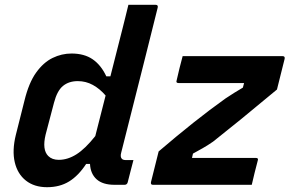

<svg xmlns="http://www.w3.org/2000/svg" viewBox="-20 -770 1206 800"><path d="M278 -547Q331 -547 366 -523Q401 -499 423 -452H440Q453 -502 465.5 -552.5Q478 -603 491 -653Q496 -675 502 -697Q508 -719 515 -750H628Q640 -750 637 -738Q612 -637 585.5 -532Q559 -427 533.5 -326Q508 -225 485 -134Q480 -116 488 -108Q493 -103 505 -103H536Q530 -81 524 -57Q518 -33 512 -10Q509 0 499 0H457Q408 0 382.5 -23Q357 -46 355 -87H339Q307 -38 268 -14Q229 10 176 10Q123 10 88 -17.5Q53 -45 41.5 -94Q30 -143 46 -208L82 -351Q100 -425 130.5 -467.5Q161 -510 199 -528.5Q237 -547 278 -547ZM741 -536H1158Q1168 -536 1166 -525L1134 -397Q1049 -326 984.5 -273.5Q920 -221 868 -180Q845 -164 824.5 -152.5Q804 -141 784 -130L780 -112H1046Q1058 -112 1054 -101Q1047 -75 1041 -50.5Q1035 -26 1029 0H617Q607 0 609 -11L641 -139Q717 -204 785.5 -258.5Q854 -313 920 -360Q956 -384 992 -405L997 -424H724Q712 -424 716 -435Q722 -461 728 -486Q734 -511 741 -536ZM181 -120Q197 -104 225 -104Q262 -104 298.5 -127Q335 -150 377 -203Q388 -245 398.5 -287.5Q409 -330 420 -372Q396 -400 367 -416Q338 -432 304 -432Q267 -432 242.5 -412Q218 -392 205 -342L170 -209Q155 -146 181 -120Z"/></svg>

Font: Recursive Sn Lnr St SmB
Style: Italic
Weight: 600
Italic angle: -15°
Version: Version 1.079;hotconv 1.0.112;makeotfexe 2.5.65598; ttfautoh